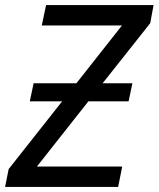

<svg xmlns="http://www.w3.org/2000/svg" viewBox="-30 -734 623 754"><path d="M-10 0 4 -70 214 -336H87L102 -407H270L449 -634H134L151 -714H573L560 -643L373 -407H490L475 -336H317L115 -80H450L434 0Z"/></svg>

Font: Noto Sans
Style: Italic
Weight: 400
Italic angle: -12°
Designer: Monotype Design Team
Foundry: Monotype Imaging Inc.
Version: Version 2.013; ttfautohint (v1.8.4.7-5d5b)